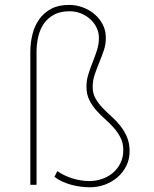

<svg xmlns="http://www.w3.org/2000/svg" viewBox="-20 -770 640 800"><path d="M132.3 0H106.4V-558.1Q106.9 -594.2 115.7 -628.7Q124.5 -663.1 143.6 -689.9Q162.6 -716.8 193.1 -733.2Q223.6 -749.5 267.6 -749.5Q298.3 -749.5 325.9 -739Q353.5 -728.5 374.5 -710.4Q395.5 -692.4 408.2 -667.7Q420.9 -643.1 420.9 -613.8Q421.4 -585.4 412.6 -560.1Q403.8 -534.7 393.6 -509.8Q383.3 -484.9 374.5 -459Q365.7 -433.1 366.2 -404.8Q366.7 -379.4 378.2 -359.4Q389.6 -339.4 406.7 -321.3Q423.8 -303.2 443.8 -285.4Q463.9 -267.6 480.7 -246.6Q497.6 -225.6 508.8 -199.7Q520 -173.8 520 -140.1Q520 -106.4 506.3 -78.9Q492.7 -51.3 469.7 -31.5Q446.8 -11.7 417.2 -0.7Q387.7 10.3 355.5 10.3Q336.9 10.3 316.9 7.8Q296.9 5.4 277.3 0Q257.8 -5.4 239.7 -13.4Q221.7 -21.5 207 -33.2L218.8 -57.1Q246.6 -37.6 282.2 -26.6Q317.9 -15.6 352.1 -15.6Q379.9 -15.6 405.8 -24.7Q431.6 -33.7 451.2 -50.5Q470.7 -67.4 482.2 -91.1Q493.7 -114.7 493.7 -144.5Q493.7 -173.8 482.2 -196.3Q470.7 -218.8 453.9 -237.8Q437 -256.8 417.2 -274.2Q397.5 -291.5 380.6 -310.8Q363.8 -330.1 352.3 -353Q340.8 -376 340.3 -405.8Q339.8 -434.1 347.9 -459.7Q356 -485.4 366 -510.5Q376 -535.6 384.3 -561.3Q392.6 -586.9 392.1 -614.7Q391.6 -636.7 381.8 -656.2Q372.1 -675.8 355.7 -690.4Q339.4 -705.1 317.9 -713.9Q296.4 -722.7 272.5 -723.1Q233.4 -723.6 206.8 -709.7Q180.2 -695.8 163.8 -672.9Q147.5 -649.9 140.1 -619.9Q132.8 -589.8 132.3 -558.1Z"/></svg>

Font: TypoPRO Roboto Mono
Style: Regular
Weight: 250
Designer: Google
Version: Version 2.000986; 2015; ttfautohint (v1.3)